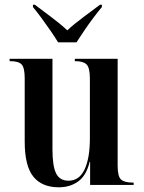

<svg xmlns="http://www.w3.org/2000/svg" viewBox="-20 -786 610 816"><path d="M230 10Q158 10 121.5 -35.5Q85 -81 85 -184V-453Q85 -498 72 -512Q59 -526 24 -526H21V-536H203V-150Q203 -80 218.5 -49Q234 -18 271 -18Q317 -18 339.5 -66Q362 -114 362 -198V-452Q362 -498 348 -512Q334 -526 301 -526H298V-536H480V-81Q480 -36 494.5 -23Q509 -10 544 -10H548V0H363V-98H361Q347 -40 312.5 -15Q278 10 230 10ZM227 -606Q213 -629 194 -656.5Q175 -684 155.5 -710.5Q136 -737 120 -756V-766H128Q157 -744 196.5 -714.5Q236 -685 266 -657Q296 -685 335.5 -714Q375 -743 405 -766H413V-756Q397 -737 377 -710.5Q357 -684 338.5 -656.5Q320 -629 305 -606Z"/></svg>

Font: Noto Serif Display Condensed SemiBold
Style: Regular
Weight: 600
Width: 3
Designer: Monotype Design Team
Foundry: Monotype Imaging Inc.
Version: Version 2.009